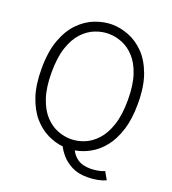

<svg xmlns="http://www.w3.org/2000/svg" viewBox="-162 -906 1046 1166"><g transform="rotate(20 361.5 -323.5)"><path d="M534.5 138Q475.5 138 434.2 116.5Q393 95 368 65.8Q343 36.5 332.5 13.5Q282.5 8.5 232.5 -15.8Q182.5 -40 141.2 -87.2Q100 -134.5 75 -208.2Q50 -282 50 -386Q50 -498 78.5 -574.5Q107 -651 153.2 -697.2Q199.5 -743.5 254.2 -764.2Q309 -785 361.5 -785Q414 -785 468.8 -764.2Q523.5 -743.5 569.8 -697.2Q616 -651 644.5 -574.5Q673 -498 673 -386Q673 -287 650.2 -215.2Q627.5 -143.5 589.5 -96.2Q551.5 -49 504.8 -23Q458 3 409.5 11Q424.5 42 454.5 62.5Q484.5 83 536 83Q555 83 579.8 79.2Q604.5 75.5 626 66L654 115Q631.5 126 601.5 132Q571.5 138 534.5 138ZM361.5 -45Q404.5 -45 448 -62.2Q491.5 -79.5 527.8 -118.8Q564 -158 586 -223.8Q608 -289.5 608 -386Q608 -483 586 -548.2Q564 -613.5 527.8 -652.2Q491.5 -691 448 -708Q404.5 -725 361.5 -725Q318.5 -725 275 -708Q231.5 -691 195.2 -652.2Q159 -613.5 137 -548.2Q115 -483 115 -386Q115 -289.5 137 -223.8Q159 -158 195.2 -118.8Q231.5 -79.5 275 -62.2Q318.5 -45 361.5 -45Z"/></g></svg>

Font: Junction Light
Style: Regular
Weight: 300
Designer: Caroline Hadilaksono
Foundry: Caroline Hadilaksono, Tyler Finck, The League of Moveable Type
Version: Version 2.000; ttfautohint (v1.8.3)